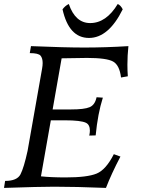

<svg xmlns="http://www.w3.org/2000/svg" viewBox="-46 -919 694 939"><path d="M472.2 0Q323.2 -5.9 219.2 -5.9Q148.9 -5.9 -26.4 0L-21 -34.2Q37.6 -34.2 54.2 -66.4Q70.8 -98.6 88.9 -181.2L159.7 -582.5Q162.6 -598.6 162.6 -610.8Q162.6 -634.3 152.3 -646.7Q142.1 -659.2 99.6 -659.2L105.5 -693.4Q270.5 -686.5 366.2 -686.5Q470.2 -686.5 582 -693.4Q577.1 -647.5 577.1 -602.5Q577.1 -574.2 579.1 -545.9L545.9 -540Q538.6 -600.6 506.8 -618.2Q475.1 -635.7 379.4 -635.7L255.4 -633.8L211.4 -383.8H302.7Q366.2 -383.8 392.3 -394.8Q418.5 -405.8 426.3 -443.4L457 -441.4Q432.1 -362.8 421.9 -256.8L390.6 -255.9Q393.6 -271 393.6 -279.8Q393.6 -309.1 374.5 -318.4Q349.6 -330.6 271 -330.6H202.6L154.3 -56.6Q202.6 -51.3 274.9 -51.3Q380.9 -51.3 426.5 -70.1Q472.2 -88.9 510.7 -165L543 -153.3Q499 -69.3 472.2 0ZM389.2 -733.4Q291 -733.4 259.8 -873.5Q272.9 -891.1 290.5 -899.4Q322.3 -806.2 395 -806.2Q473.6 -806.2 529.8 -899.4Q543.9 -893.6 554.2 -873.5Q484.9 -733.4 389.2 -733.4Z"/></svg>

Font: Kelvinch
Style: Italic
Weight: 400
Italic angle: -10°
Designer: Paul James Miller
Foundry: High-Logic / Made with FontCreator
Version: Version 3.40;July 22, 2017;FontCreator 11.0.0.2388 64-bit